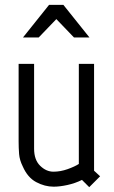

<svg xmlns="http://www.w3.org/2000/svg" viewBox="-20 -764 470 794"><path d="M74 -76Q61 -102 59 -127Q57 -152 57 -179V-500H121V-149Q121 -103 146 -78.5Q171 -54 201 -54Q230 -54 259.5 -64.5Q289 -75 306 -86V-500H369V-58L394 -35L349 10L319 -20Q291 -6 259 1Q227 8 202 8Q165 8 129.5 -11Q94 -30 74 -76ZM286 -609 213 -685 140 -609H75L183 -744H242L350 -609Z"/></svg>

Font: Marvel
Style: Bold
Weight: 700
Designer: Carolina Trebol
Foundry: Carolina Trebol
Version: Version 1.001